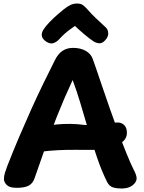

<svg xmlns="http://www.w3.org/2000/svg" viewBox="-20 -1064 827 1103"><path d="M179.3 -42.1Q169.7 -11.9 146.5 1.6Q123.3 15 75.2 15Q35.2 15 18.9 -1.2Q2.6 -17.3 2.6 -35.3Q2.6 -53.6 8.8 -72.7Q15.1 -91.9 22.1 -110.9Q56.1 -197.9 90.7 -278.9Q125.3 -360 159.4 -435.7Q193.6 -511.4 228 -582.2Q262.4 -653 295.9 -719.4Q314.3 -755.8 339.8 -772.4Q365.3 -789 399.3 -789Q442 -789 471.8 -772.2Q501.7 -755.4 512.1 -727.2Q515.6 -719.1 529.4 -678.3Q543.3 -637.6 564.2 -576.1Q585.1 -514.7 609.7 -444Q634.3 -373.3 660.1 -303.4Q685.9 -233.6 709.4 -176Q733 -118.4 750 -85Q755.8 -75 760.4 -61.3Q765 -47.7 765 -39.7Q765 -17.7 741.4 0.7Q717.8 19 678.2 19Q651.1 19 629.4 12.6Q607.8 6.1 594.8 -19.6Q563.9 -81.9 537.2 -159.8Q510.4 -237.8 486.8 -319.3Q463.1 -400.8 440.7 -474.9Q418.3 -549.1 397.3 -604.1Q348.3 -499 308.9 -399.7Q269.6 -300.4 238.2 -210.4Q206.9 -120.4 179.3 -42.1ZM211.6 -192.1Q196.6 -191.1 181 -214.7Q165.4 -238.2 165.4 -267.3Q165.4 -291.2 179.5 -305.6Q193.6 -319.9 213.1 -328.4Q232.6 -336.9 249.8 -340.4Q274.9 -346.2 308.1 -349.3Q341.2 -352.4 381.6 -352.3Q421.9 -352.1 467.3 -346Q476.2 -345 500.5 -346.7Q524.8 -348.3 554.6 -350.9Q584.3 -353.4 609.6 -356.1Q634.8 -358.8 645.8 -360Q673.8 -363 691.4 -347.4Q709.1 -331.9 709.1 -301.2Q709.1 -272.6 688.9 -253.6Q668.7 -234.7 637.3 -223.4Q605.9 -212.2 573.4 -207.6Q540.9 -203 516.3 -203Q459.3 -203 410.8 -203.3Q362.3 -203.6 314.9 -201.3Q267.6 -199.1 211.6 -192.1ZM319.1 -837.7Q306.9 -823.9 288 -816.7Q269.1 -809.4 245.6 -824.8Q223.9 -839.4 220.6 -856.3Q217.3 -873.1 228.1 -891.6Q241.8 -913.3 263.3 -935.6Q284.8 -957.9 307.6 -977.9Q330.3 -998 347.1 -1011.1Q367.3 -1026.9 384.6 -1035.3Q401.8 -1043.7 422.7 -1043.7Q445.3 -1043.7 458.5 -1033.2Q471.7 -1022.8 483.3 -1009.1Q503.8 -985.1 528.8 -961.5Q553.9 -937.9 587.1 -907Q600.7 -894.7 601.7 -873.5Q602.7 -852.3 584.7 -833.3Q567.4 -813.8 549.9 -815.4Q532.3 -817.1 517.8 -826Q493.3 -842.2 462.6 -868.4Q431.8 -894.6 410.6 -915Q394 -903.7 378.3 -892Q362.7 -880.3 348.4 -867.3Q334.1 -854.2 319.1 -837.7Z"/></svg>

Font: Playpen Sans Hebrew
Style: Regular
Weight: 400
Designer: Tom Grace, Laura Meseguer, Veronika Burian, José Scaglione
Foundry: TypeTogether
Version: Version 2.000